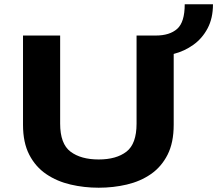

<svg xmlns="http://www.w3.org/2000/svg" viewBox="-20 -866 1015 897"><path d="M441 11Q373 11 309.8 -3.8Q246.5 -18.5 196.2 -52.5Q146 -86.5 116.8 -143Q87.5 -199.5 87.5 -283V-700H261V-288.5Q261 -194 309.5 -157.5Q358 -121 441 -121Q523.5 -121 570.8 -157.5Q618 -194 618 -288.5V-700H708Q772.5 -700 807.8 -731.2Q843 -762.5 843 -846H975Q975 -781 950 -733.8Q925 -686.5 883.5 -656.8Q842 -627 791.5 -614V-283Q791.5 -199.5 762.8 -143Q734 -86.5 684.8 -52.5Q635.5 -18.5 572.5 -3.8Q509.5 11 441 11Z"/></svg>

Font: Trispace SemiExpanded
Style: Bold
Weight: 700
Width: 6
Designer: Tyler Finck
Foundry: Etcetera Type Company
Version: Version 1.210; ttfautohint (v1.8.3)